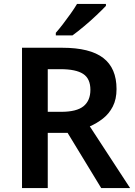

<svg xmlns="http://www.w3.org/2000/svg" viewBox="-20 -957 687 977"><path d="M297 -714Q438 -714 505.5 -662Q573 -610 573 -504Q573 -452 554 -415Q535 -378 503.5 -353.5Q472 -329 437 -314L642 0H495L324 -281H223V0H92V-714ZM288 -605H223V-388H291Q370 -388 405 -416.5Q440 -445 440 -500Q440 -557 403 -581Q366 -605 288 -605ZM519 -927Q502 -909 471.5 -880Q441 -851 407.5 -823Q374 -795 349 -777H264V-790Q280 -808 300 -834Q320 -860 339.5 -887.5Q359 -915 372 -937H519Z"/></svg>

Font: Noto Sans Sora Sompeng Semi
Style: Bold
Weight: 700
Designer: Monotype Design Team. David Williams.
Foundry: Monotype Imaging Inc.
Version: Version 2.101; ttfautohint (v1.8.4.7-5d5b)